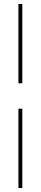

<svg xmlns="http://www.w3.org/2000/svg" viewBox="-20 -726 206 971"><path d="M73.2 -304.7V-705.9H92.8V-304.7ZM73.2 225.1V-176.2H92.8V225.1Z"/></svg>

Font: Fortheenas_01
Style: Regular
Weight: 100
Designer: Situjuh Nazara
Version: Version 1.10 September 8, 2014